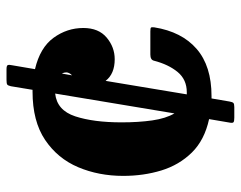

<svg xmlns="http://www.w3.org/2000/svg" viewBox="-95 -560 740 590"><g transform="rotate(-90 275.0 -265.0)"><path d="M29.5 -256.5Q29.5 -331.5 56.2 -394.8Q83 -458 140.2 -496.5Q197.5 -535 288.5 -535Q291.5 -535 294 -535L305 -601.5Q307 -610.5 310.2 -612.8Q313.5 -615 324.5 -615H357Q368.5 -615 370 -611Q371.5 -607 369.5 -598L357.5 -527.5Q423.5 -512 453.8 -470.5Q484 -429 484 -379Q484 -332 454.5 -307.2Q425 -282.5 388 -282.5Q343 -282.5 321.5 -310.5L280 -61Q283 -61 286.5 -61Q325.5 -61 348.8 -89.2Q372 -117.5 383.5 -162Q386 -173 402.5 -173H473.5Q483.5 -173 485.2 -171Q487 -169 486 -161Q472.5 -76.5 419.8 -30.8Q367 15 274.5 15Q271 15 267.5 15L258 70.5Q256.5 79 253.8 82Q251 85 241 85H208.5Q198 85 194.8 82.8Q191.5 80.5 193 72L204 7.5Q139.5 -6.5 101.2 -45.5Q63 -84.5 46.2 -139.2Q29.5 -194 29.5 -256.5ZM194 -261.5Q194 -209 200 -167.2Q206 -125.5 221.5 -99L282.5 -465.5Q231 -460 212.5 -403.8Q194 -347.5 194 -261.5ZM347.5 -431.5Q347.5 -438.5 344 -445L338.5 -413.5Q347.5 -422.5 347.5 -431.5Z"/></g></svg>

Font: Besley* Narrow
Style: Bold
Weight: 700
Width: 4
Designer: Owen Earl
Foundry: indestructible type*
Version: Version 3.000; ttfautohint (v1.8.3)